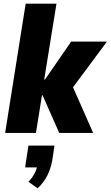

<svg xmlns="http://www.w3.org/2000/svg" viewBox="-20 -725 603 1047"><path d="M8 0 120 -705H288L221 -291H225L368 -498H563L364 -230L362 -286L488 0H303L212 -206H209L176 0ZM185 302 135 266Q156 245 168.5 221Q181 197 184 174L212 188H117L135 69H277L265 149Q257 194 238 232Q219 270 185 302Z"/></svg>

Font: Nunito Sans 10pt Condensed Black
Style: Italic
Weight: 900
Width: 3
Italic angle: -9°
Designer: Vernon Adams
Foundry: Vernon Adams
Version: Version 3.101;gftools[0.9.27]